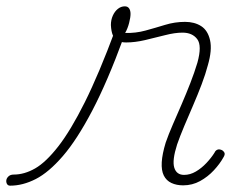

<svg xmlns="http://www.w3.org/2000/svg" viewBox="-180 -569 768 606"><path d="M-148 17Q-155 17 -158 11.5Q-161 6 -160 -0.5Q-159 -7 -153 -12.5Q-147 -18 -137 -18Q-103 -18 -69 -37.5Q-35 -57 4 -107Q43 -157 87.5 -246Q132 -335 184 -475L210 -450Q159 -311 111 -219.5Q63 -128 18.5 -76.5Q-26 -25 -67 -4Q-108 17 -148 17ZM398 16Q377 16 361 8.5Q345 1 337 -15Q329 -31 330.5 -57Q332 -83 343 -119Q352 -145 365.5 -176Q379 -207 393.5 -240.5Q408 -274 421 -307.5Q434 -341 443 -371Q458 -425 442.5 -445.5Q427 -466 396 -466Q372 -466 341 -458Q310 -450 278 -442.5Q246 -435 218 -435Q202 -435 191.5 -440.5Q181 -446 176 -458Q171 -470 170 -490Q170 -506 176 -519.5Q182 -533 192 -541Q202 -549 214 -549Q223 -549 227.5 -542.5Q232 -536 232 -525Q232 -514 227.5 -496.5Q223 -479 215 -465Q248 -464 279 -472.5Q310 -481 341 -490.5Q372 -500 404 -500Q434 -500 455 -486.5Q476 -473 483 -442Q490 -411 476 -363Q469 -336 456.5 -303Q444 -270 429.5 -236.5Q415 -203 401.5 -171Q388 -139 379 -113Q363 -63 370 -40Q377 -17 401 -17Q420 -17 438 -27.5Q456 -38 471.5 -54.5Q487 -71 497 -87Q500 -94 506 -96.5Q512 -99 521 -95Q528 -90 529 -85Q530 -80 525 -72Q514 -52 495 -31.5Q476 -11 451.5 2.5Q427 16 398 16Z"/></svg>

Font: Playwrite BE VLG Thin
Style: Regular
Weight: 250
Designer: Veronika Burian, José Scaglione
Foundry: TypeTogether
Version: Version 1.002